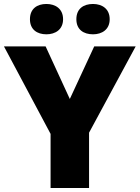

<svg xmlns="http://www.w3.org/2000/svg" viewBox="-20 -948 704 968"><path d="M131 -851C131 -799 167 -775 214 -775C259 -775 298 -799 298 -851C298 -904 259 -928 214 -928C167 -928 131 -904 131 -851ZM365 -851C365 -799 401 -775 449 -775C494 -775 533 -799 533 -851C533 -904 494 -928 449 -928C401 -928 365 -904 365 -851ZM332 -449 210 -714H0L235 -273V0H429V-279L664 -714H455Z"/></svg>

Font: Noto Sans Gujarati Black
Style: Regular
Weight: 900
Designer: Jelle Bosma - Monotype Design Team, Universal Thirst
Foundry: Monotype Imaging Inc.
Version: Version 2.106